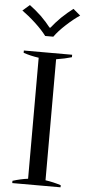

<svg xmlns="http://www.w3.org/2000/svg" viewBox="-62 -976 465 1010"><g transform="rotate(5 170.5 -470.5)"><path d="M88 -851C114 -827 134 -805 148 -786C148 -786 191 -786 191 -786C205 -806 225 -828 251 -852C277 -876 301 -895 322 -909C322 -909 284 -941 284 -941C264 -926 244 -909 223 -889C202 -868 185 -849 172 -832C172 -832 167 -832 167 -832C154 -849 137 -868 116 -889C95 -909 74 -926 54 -941C54 -941 17 -909 17 -909C38 -894 62 -875 88 -851ZM43 -12C43 -12 43 0 43 0C43 0 298 0 298 0C298 0 298 -11 298 -11C271 -20 243 -26 216 -30C216 -30 216 -669 216 -669C248 -674 275 -680 298 -687C298 -687 298 -700 298 -700C298 -700 43 -700 43 -700C43 -700 43 -688 43 -688C69 -679 96 -673 124 -669C124 -669 124 -30 124 -30C99 -27 72 -21 43 -12Z"/></g></svg>

Font: BUSH 25 TRIRONG 0515 A
Style: Regular
Weight: 400
Designer: Katatrad Team
Foundry: CadsonDemak